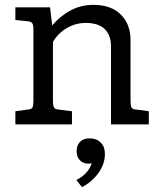

<svg xmlns="http://www.w3.org/2000/svg" viewBox="-20 -510 655 787"><path d="M590 -54V0H435V-320Q435 -366 409 -391Q383 -416 332 -416Q289 -416 253 -394.5Q217 -373 197 -338V-98Q197 -77 201.5 -69.5Q206 -62 220 -61L275 -54V0H43V-54L94 -61Q109 -62 113 -69.5Q117 -77 117 -98V-391Q117 -408 112 -415Q107 -422 92 -423L43 -428V-480H185L194 -406Q230 -447 271.5 -468.5Q313 -490 363 -490Q436 -490 475.5 -450Q515 -410 515 -347V-98Q515 -77 519 -69.5Q523 -62 538 -61ZM410 121Q410 162 383.5 199Q357 236 316 257L293 228Q342 203 356 159Q348 161 344 161Q321 161 307.5 147Q294 133 294 110Q294 86 308 71.5Q322 57 348 57Q375 57 392.5 74Q410 91 410 121Z"/></svg>

Font: Enriqueta
Style: Regular
Weight: 400
Designer: Viviana Monsalve, Gustavo Ibarra
Foundry: 72Puntos
Version: Version 2.000